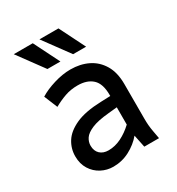

<svg xmlns="http://www.w3.org/2000/svg" viewBox="-177 -848 897 971"><g transform="rotate(-30 271.5 -362.5)"><path d="M60 -132Q60 -177 84 -215Q108 -253 163 -278Q218 -303 311 -306L366 -308V-314Q366 -380 335 -408.5Q304 -437 249 -437Q209 -437 175 -425Q141 -413 107 -394L75 -472Q110 -494 161 -509.5Q212 -525 258 -525Q315 -525 360 -503Q405 -481 431.5 -436.5Q458 -392 458 -325V-122Q458 -101 459.5 -83.5Q461 -66 465 -44L473 0H387L372 -73Q342 -37 297.5 -13.5Q253 10 202 10Q165 10 132.5 -7Q100 -24 80 -56Q60 -88 60 -132ZM154 -140Q154 -109 172.5 -91.5Q191 -74 222 -74Q260 -74 296.5 -92Q333 -110 366 -141V-242L315 -237Q250 -231 215 -216Q180 -201 167 -181.5Q154 -162 154 -140ZM49 -735H160L235 -585H159ZM199 -735H310L385 -585H309Z"/></g></svg>

Font: Radio Canada
Style: Regular
Weight: 400
Designer: Charles Daoud, Etienne Aubert Bonn, Alexandre Saumier Demers, Jacques Le Bailly
Foundry: Radio-Canada
Version: Version 2.104;gftools[0.9.28.dev5+ged2979d]